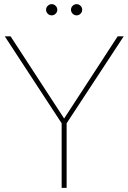

<svg xmlns="http://www.w3.org/2000/svg" viewBox="-20 -905 619 925"><path d="M576 -730 301 -311V0H277V-311L3 -730H31L289 -334L547 -730ZM210 -839Q202 -847 202 -858Q202 -869 210 -877Q218 -885 229 -885Q240 -885 248 -877Q256 -869 256 -858Q256 -847 248 -839Q240 -831 229 -831Q218 -831 210 -839ZM330 -839Q322 -847 322 -858Q322 -869 330 -877Q338 -885 349 -885Q360 -885 368 -877Q376 -869 376 -858Q376 -847 368 -839Q360 -831 349 -831Q338 -831 330 -839Z"/></svg>

Font: Nacelle Thin
Style: Regular
Weight: 100
Designer: Sora Sagano
Foundry: Sora Sagano
Version: Version 1.000;FEAKit 1.0